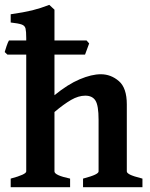

<svg xmlns="http://www.w3.org/2000/svg" viewBox="-21 -777 623 797"><path d="M332 -550.3H9.8L-1.5 -561Q0.5 -568.8 6.1 -585.2Q11.7 -601.6 16.1 -608.9H338.4L349.1 -596.7ZM323.7 0V-35.6Q358.9 -44.9 373.5 -52Q388.2 -59.1 388.2 -65.4V-279.8Q388.2 -339.4 375.2 -359.6Q362.3 -379.9 333 -379.9Q304.7 -379.9 273.9 -362.1Q243.2 -344.2 205.1 -312V-65.4Q205.1 -49.3 270 -35.6V0H23.4V-35.6Q87.9 -52.7 87.9 -65.4V-619.1Q87.9 -646.5 85 -658.7Q82 -670.9 68.4 -675.5Q54.7 -680.2 23.4 -683.6V-717.8Q78.1 -725.6 112.8 -734.1Q147.5 -742.7 183.6 -756.8L205.1 -736.8V-381.8Q260.7 -427.2 310.1 -448Q359.4 -468.8 397.5 -468.8Q439.5 -468.8 472.4 -440.4Q505.4 -412.1 505.4 -343.8V-65.4Q505.4 -59.1 518.6 -52.2Q531.7 -45.4 570.3 -35.6V0Z"/></svg>

Font: Gentium Plus
Style: Bold
Weight: 700
Designer: Victor Gaultney, Annie Olsen, Iska Routamaa, Becca Hirsbrunner
Foundry: SIL International
Version: Version 6.101